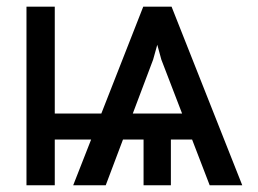

<svg xmlns="http://www.w3.org/2000/svg" viewBox="-20 -550 766 570"><path d="M459 -373 416 -530.3H489.3L699.2 0H602.5ZM58.6 -530.3H142.6V0H58.6ZM103.5 -212.9H331.1V-135.7H103.5ZM406.2 -194.3H487.3V0H406.2ZM405.3 -530.3H478.5L434.6 -373L293.9 0H197.3ZM307.6 -212.9H594.7V-135.7H307.6Z"/></svg>

Font: Pretendard GOV Variable
Style: Regular
Weight: 400
Designer: Base glyphs from Inter by Rasmus Andersson; Hangul glyphs from Noto Sans CJK(Source Han Sans) by Jang Soo-young and Kang
Foundry: Kil Hyung-jin
Version: Version 1.307;Glyphs 3.2 (3192)